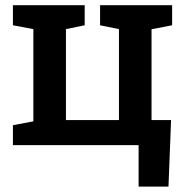

<svg xmlns="http://www.w3.org/2000/svg" viewBox="-20 -548 712 725"><path d="M503.4 156.7V0H28.8V-75.2L106 -89.8V-438L28.8 -452.6V-528.3H299.8V-452.6L229 -438V-94.7H429.2V-438L357.9 -452.6V-528.3H629.9V-452.6L552.2 -437.5V-94.7H626L616.2 156.7Z"/></svg>

Font: Roboto Slab LO Medium
Style: Regular
Weight: 500
Designer: Google
Version: Version 2.000